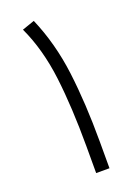

<svg xmlns="http://www.w3.org/2000/svg" viewBox="-126 -687 526 741"><g transform="rotate(-20 137.0 -317.0)"><path d="M191.4 0H136.7V-110.8Q136.7 -269.5 121.6 -393.8Q106.4 -518.1 60.5 -616.7L111.3 -634.3Q159.2 -523.4 175.3 -395Q191.4 -266.6 191.4 -109.4Z"/></g></svg>

Font: Vazirmatn UI NL ExtraLight
Style: Regular
Weight: 200
Designer: Saber Rastikerdar
Foundry: Saber Rastikerdar
Version: Version 33.003